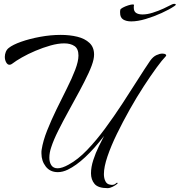

<svg xmlns="http://www.w3.org/2000/svg" viewBox="-20 -858 932 996"><path d="M538 118Q489 118 470.5 96Q452 74 452 41Q452 9 464 -28Q476 -65 492.5 -98.5Q509 -132 520 -153Q418 -20 332 22Q305 35 280 35Q240 35 217.5 6Q195 -23 195 -62Q195 -67 195 -72Q195 -77 196 -81Q203 -127 224.5 -181Q246 -235 273 -290.5Q300 -346 326.5 -398.5Q353 -451 370 -495.5Q387 -540 387 -570Q387 -605 366.5 -619Q346 -633 313 -633Q281 -633 242 -622Q203 -611 164 -594.5Q125 -578 93.5 -560Q62 -542 44 -528Q37 -522 29 -522Q19 -522 12 -534.5Q5 -547 5 -563Q5 -576 10 -588.5Q15 -601 25 -609Q46 -626 90 -641.5Q134 -657 188.5 -667Q243 -677 295 -677Q342 -677 381 -667.5Q420 -658 444 -635.5Q468 -613 468 -575Q468 -563 465 -549Q459 -521 439 -478Q419 -435 391.5 -384Q364 -333 335 -280.5Q306 -228 282 -180Q258 -132 246 -95Q236 -66 236 -40Q236 -16 246.5 -0.5Q257 15 279 15Q302 15 336 -4Q384 -30 432 -80Q480 -130 526 -192.5Q572 -255 614.5 -320Q657 -385 694 -443.5Q731 -502 759 -543Q774 -564 791.5 -572Q809 -580 822 -580Q834 -580 839.5 -575.5Q845 -571 839 -565Q822 -548 792 -507Q762 -466 725.5 -410Q689 -354 653 -290Q617 -226 586.5 -163.5Q556 -101 537.5 -46.5Q519 8 519 45Q519 67 527 82.5Q535 98 552 100L559 101H562Q574 101 583 92Q585 90 588 90Q590 90 590 92.5Q590 95 585 98Q578 104 564 111Q550 118 538 118ZM661 -747Q635 -747 619 -757Q603 -767 603 -792Q603 -795 603 -799Q603 -803 604 -807Q605 -812 617 -818.5Q629 -825 644.5 -830Q660 -835 669 -835Q676 -835 675 -831Q674 -827 674 -824Q674 -821 674 -818Q674 -799 686 -791Q698 -783 720 -783Q743 -783 772 -792Q801 -801 828 -813.5Q855 -826 872 -835Q878 -838 884 -838Q892 -838 892 -833Q890 -830 884 -826Q859 -809 818.5 -790.5Q778 -772 736 -759.5Q694 -747 661 -747Z"/></svg>

Font: Arizonia
Style: Regular
Weight: 400
Designer: Robert E. Leuschke
Foundry: Robert E. Leuschke
Version: Version 1.010; ttfautohint (v1.8.4.7-5d5b)